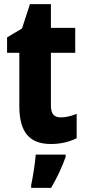

<svg xmlns="http://www.w3.org/2000/svg" viewBox="-20 -683 412 924"><path d="M272 -118C240 -118 225 -136 225 -174V-429H342V-549H225V-663H124L86 -546L14 -503V-429H73V-173C73 -44 124 10 225 10C274 10 316 -1 349 -18V-135C321 -124 296 -118 272 -118ZM296 72V61H152C149 102 138 171 130 208V221H226C255 172 278 122 296 72Z"/></svg>

Font: Noto Sans Gurmukhi UI Condensed ExtraBold
Style: Regular
Weight: 800
Width: 3
Designer: Jelle Bosma - Monotype Design Team
Foundry: Monotype Imaging Inc.
Version: Version 2.004